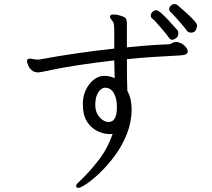

<svg xmlns="http://www.w3.org/2000/svg" viewBox="-20 -846 1040 941"><path d="M915 -686Q902 -686 894 -698Q889 -706 873.5 -724Q858 -742 841 -761Q824 -780 813 -790Q809 -794 809 -801Q809 -810 817 -818Q825 -826 835 -826Q844 -826 851 -820Q899 -779 918.5 -759Q938 -739 942 -731.5Q946 -724 946 -719Q946 -715 940.5 -700.5Q935 -686 915 -686ZM844 -660Q840 -657 834.5 -654Q829 -651 824 -651Q815 -651 808 -661Q800 -673 783.5 -692.5Q767 -712 751 -730.5Q735 -749 725 -756Q719 -761 719 -770Q719 -780 727.5 -788Q736 -796 746 -796Q754 -796 770 -782Q786 -768 803.5 -749Q821 -730 834.5 -715Q848 -700 850 -698Q854 -694 854 -683Q854 -676 851.5 -669.5Q849 -663 844 -660ZM849 -640Q870 -636 885 -621.5Q900 -607 900 -593Q900 -585 890.5 -580Q881 -575 857 -574Q798 -571 733.5 -567Q669 -563 602 -556Q602 -507 602.5 -464Q603 -421 604 -401Q616 -379 620.5 -356.5Q625 -334 625 -311Q625 -248 602 -190Q579 -132 543.5 -84Q508 -36 470.5 0Q433 36 403.5 55.5Q374 75 364 75Q358 75 355 71Q353 67 353 66Q353 59 361.5 51Q370 43 377 36Q417 -2 462 -59.5Q507 -117 532 -190Q528 -189 524.5 -189Q521 -189 516 -189Q488 -189 457.5 -203.5Q427 -218 406.5 -250Q386 -282 386 -336Q386 -375 401 -406Q416 -437 439 -455Q462 -473 487 -474H493Q518 -474 542 -463L540 -550Q452 -540 365.5 -527Q279 -514 202 -497Q195 -496 187 -494Q179 -492 169 -491Q146 -491 133.5 -503.5Q121 -516 116.5 -529.5Q112 -543 112 -545Q112 -555 121 -558Q123 -559 127 -559Q131 -559 135 -558Q139 -557 144 -556Q149 -555 155.5 -554.5Q162 -554 168 -554Q174 -554 177 -555Q262 -571 355.5 -584.5Q449 -598 540 -608V-681Q540 -714 538.5 -725.5Q537 -737 528 -747Q524 -754 521.5 -756.5Q519 -759 519 -763Q519 -765 519.5 -766Q520 -767 520 -768Q522 -775 537 -775Q543 -775 550.5 -774Q558 -773 567 -770Q590 -764 596 -756.5Q602 -749 602 -726V-614Q640 -618 675.5 -621Q711 -624 744 -626L807 -629Q817 -630 824.5 -635Q832 -640 843 -640ZM447 -327Q448 -293 469 -270.5Q490 -248 512 -248Q553 -248 553 -321Q553 -363 538 -389.5Q523 -416 495 -416H491Q485 -416 474.5 -408Q464 -400 455.5 -381.5Q447 -363 447 -330Z"/></svg>

Font: Moon Stars Kai HW
Style: Regular
Weight: 400
Designer: GuiWonder
Version: Version 1.101